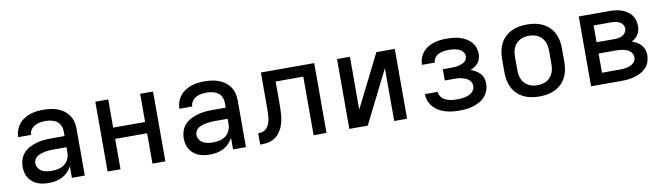

<svg xmlns="http://www.w3.org/2000/svg" viewBox="-33 -964 4866 1408"><g transform="rotate(-10 2400.0 -260.0)"><path d="M247 8Q226 8 204.5 5Q183 2 163 -6Q143 -14 126 -28Q109 -42 98 -60Q87 -78 82 -99Q77 -120 77 -142Q77 -170 86 -197Q95 -224 114 -244.5Q133 -265 158.5 -278Q184 -291 211 -298.5Q238 -306 265.5 -308.5Q293 -311 321 -311H419V-348Q419 -370 409.5 -390.5Q400 -411 382 -423Q364 -435 342 -439.5Q320 -444 298 -444Q278 -444 258 -440.5Q238 -437 220 -427Q202 -417 190.5 -399.5Q179 -382 179 -362H83Q83 -387 91.5 -412Q100 -437 115.5 -457Q131 -477 152.5 -491Q174 -505 198 -513.5Q222 -522 247.5 -525Q273 -528 298 -528Q325 -528 351.5 -524.5Q378 -521 403 -512Q428 -503 450 -487Q472 -471 487 -449Q502 -427 508.5 -401Q515 -375 515 -348V0H419V-87Q407 -63 389 -44.5Q371 -26 347.5 -14Q324 -2 298.5 3Q273 8 247 8ZM284 -76Q309 -76 333.5 -81.5Q358 -87 378 -102Q398 -117 408.5 -140.5Q419 -164 419 -189V-228H321Q306 -228 290.5 -227Q275 -226 260 -223Q245 -220 230 -215.5Q215 -211 202 -203Q189 -195 181 -181Q173 -167 173 -152Q173 -133 183.5 -116.5Q194 -100 210.5 -91Q227 -82 246 -79Q265 -76 284 -76Z M685 0V-520H781V-310H1019V-520H1115V0H1019V-226H781V0Z M1447 8Q1426 8 1404.5 5Q1383 2 1363 -6Q1343 -14 1326 -28Q1309 -42 1298 -60Q1287 -78 1282 -99Q1277 -120 1277 -142Q1277 -170 1286 -197Q1295 -224 1314 -244.5Q1333 -265 1358.5 -278Q1384 -291 1411 -298.5Q1438 -306 1465.5 -308.5Q1493 -311 1521 -311H1619V-348Q1619 -370 1609.5 -390.5Q1600 -411 1582 -423Q1564 -435 1542 -439.5Q1520 -444 1498 -444Q1478 -444 1458 -440.5Q1438 -437 1420 -427Q1402 -417 1390.5 -399.5Q1379 -382 1379 -362H1283Q1283 -387 1291.5 -412Q1300 -437 1315.5 -457Q1331 -477 1352.5 -491Q1374 -505 1398 -513.5Q1422 -522 1447.5 -525Q1473 -528 1498 -528Q1525 -528 1551.5 -524.5Q1578 -521 1603 -512Q1628 -503 1650 -487Q1672 -471 1687 -449Q1702 -427 1708.5 -401Q1715 -375 1715 -348V0H1619V-87Q1607 -63 1589 -44.5Q1571 -26 1547.5 -14Q1524 -2 1498.5 3Q1473 8 1447 8ZM1484 -76Q1509 -76 1533.5 -81.5Q1558 -87 1578 -102Q1598 -117 1608.5 -140.5Q1619 -164 1619 -189V-228H1521Q1506 -228 1490.5 -227Q1475 -226 1460 -223Q1445 -220 1430 -215.5Q1415 -211 1402 -203Q1389 -195 1381 -181Q1373 -167 1373 -152Q1373 -133 1383.5 -116.5Q1394 -100 1410.5 -91Q1427 -82 1446 -79Q1465 -76 1484 -76Z M1821 0V-84Q1836 -84 1850.5 -87.5Q1865 -91 1876.5 -100.5Q1888 -110 1895.5 -123Q1903 -136 1907.5 -150Q1912 -164 1914 -178.5Q1916 -193 1916.5 -207.5Q1917 -222 1917.5 -236.5Q1918 -251 1918 -266V-520H2315V0H2219V-436H2013V-279Q2013 -255 2012.5 -230.5Q2012 -206 2009.5 -181.5Q2007 -157 2001 -133Q1995 -109 1984 -87Q1973 -65 1956 -46.5Q1939 -28 1917 -17Q1895 -6 1870.5 -3Q1846 0 1821 0Z M2485 0V-520H2581V-127L2778 -520H2915V0H2819V-393L2622 0Z M3302 8Q3276 8 3250 5Q3224 2 3199 -5.5Q3174 -13 3151.5 -26Q3129 -39 3111.5 -59Q3094 -79 3084.5 -103.5Q3075 -128 3075 -155H3171Q3171 -141 3177.5 -128Q3184 -115 3195 -105.5Q3206 -96 3219 -90.5Q3232 -85 3246 -81.5Q3260 -78 3274 -77Q3288 -76 3302 -76Q3317 -76 3331 -77Q3345 -78 3359 -81Q3373 -84 3386.5 -89.5Q3400 -95 3411 -104Q3422 -113 3428.5 -126Q3435 -139 3435 -153Q3435 -168 3428 -181Q3421 -194 3409.5 -202.5Q3398 -211 3384.5 -216Q3371 -221 3357 -224Q3343 -227 3328.5 -227.5Q3314 -228 3300 -228H3236V-312H3300Q3313 -312 3325.5 -313Q3338 -314 3350 -316.5Q3362 -319 3374 -323Q3386 -327 3396.5 -334.5Q3407 -342 3413 -353.5Q3419 -365 3419 -377Q3419 -390 3413 -401Q3407 -412 3397.5 -420Q3388 -428 3376 -432.5Q3364 -437 3352 -439.5Q3340 -442 3327.5 -443Q3315 -444 3303 -444Q3284 -444 3264.5 -441Q3245 -438 3228 -430Q3211 -422 3199 -406Q3187 -390 3187 -371V-370H3091V-372Q3091 -397 3099.5 -420.5Q3108 -444 3124 -463Q3140 -482 3161 -495Q3182 -508 3205.5 -515.5Q3229 -523 3253.5 -525.5Q3278 -528 3303 -528Q3327 -528 3351.5 -525.5Q3376 -523 3399 -516Q3422 -509 3443.5 -497Q3465 -485 3481.5 -467Q3498 -449 3506.5 -426Q3515 -403 3515 -378Q3515 -361 3510 -343.5Q3505 -326 3494 -312Q3483 -298 3468 -288Q3453 -278 3437 -271Q3456 -264 3473.5 -253.5Q3491 -243 3505 -228Q3519 -213 3525 -193Q3531 -173 3531 -152Q3531 -126 3521.5 -101Q3512 -76 3494.5 -56.5Q3477 -37 3454 -24.5Q3431 -12 3406 -4.5Q3381 3 3355 5.5Q3329 8 3302 8Z M3900 8Q3870 8 3841 3Q3812 -2 3785 -15Q3758 -28 3736.5 -48.5Q3715 -69 3701.5 -95.5Q3688 -122 3682.5 -151Q3677 -180 3677 -210V-310Q3677 -340 3682.5 -369Q3688 -398 3701.5 -424.5Q3715 -451 3736.5 -471.5Q3758 -492 3785 -505Q3812 -518 3841 -523Q3870 -528 3900 -528Q3930 -528 3959 -523Q3988 -518 4015 -505Q4042 -492 4063.5 -471.5Q4085 -451 4098.5 -424.5Q4112 -398 4117.5 -369Q4123 -340 4123 -310V-210Q4123 -180 4117.5 -151Q4112 -122 4098.5 -95.5Q4085 -69 4063.5 -48.5Q4042 -28 4015 -15Q3988 -2 3959 3Q3930 8 3900 8ZM3900 -76Q3918 -76 3935 -79.5Q3952 -83 3967.5 -91.5Q3983 -100 3995 -113Q4007 -126 4014 -142Q4021 -158 4024 -175Q4027 -192 4027 -210V-310Q4027 -328 4024 -345Q4021 -362 4014 -378Q4007 -394 3995 -407Q3983 -420 3967.5 -428.5Q3952 -437 3935 -440.5Q3918 -444 3900 -444Q3882 -444 3865 -440.5Q3848 -437 3832.5 -428.5Q3817 -420 3805 -407Q3793 -394 3786 -378Q3779 -362 3776 -345Q3773 -328 3773 -310V-210Q3773 -192 3776 -175Q3779 -158 3786 -142Q3793 -126 3805 -113Q3817 -100 3832.5 -91.5Q3848 -83 3865 -79.5Q3882 -76 3900 -76Z M4285 0V-520H4512Q4535 -520 4557 -517.5Q4579 -515 4600.5 -508Q4622 -501 4641 -489Q4660 -477 4674 -459.5Q4688 -442 4694.5 -420Q4701 -398 4701 -376Q4701 -360 4697 -343.5Q4693 -327 4684.5 -313.5Q4676 -300 4663.5 -289.5Q4651 -279 4636 -272Q4655 -265 4673 -254.5Q4691 -244 4704.5 -228.5Q4718 -213 4724.5 -193Q4731 -173 4731 -153Q4731 -128 4722.5 -104Q4714 -80 4697 -61.5Q4680 -43 4657.5 -31Q4635 -19 4611 -12Q4587 -5 4562 -2.5Q4537 0 4512 0ZM4381 -311H4512Q4528 -311 4544 -313.5Q4560 -316 4573.5 -323.5Q4587 -331 4596 -344.5Q4605 -358 4605 -374Q4605 -390 4596 -403.5Q4587 -417 4573 -424Q4559 -431 4543.5 -433.5Q4528 -436 4512 -436H4381ZM4381 -84H4512Q4525 -84 4538.5 -85Q4552 -86 4564.5 -88.5Q4577 -91 4589.5 -96Q4602 -101 4612.5 -109Q4623 -117 4629 -129Q4635 -141 4635 -155Q4635 -168 4629 -180Q4623 -192 4613 -200.5Q4603 -209 4590.5 -214Q4578 -219 4565 -222Q4552 -225 4538.5 -226Q4525 -227 4512 -227H4381Z"/></g></svg>

Font: Iosevka Aile Medium
Style: Regular
Weight: 500
Designer: Belleve Invis
Foundry: Belleve Invis
Version: Version 27.3.5; ttfautohint (v1.8.4)